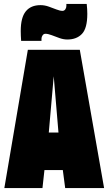

<svg xmlns="http://www.w3.org/2000/svg" viewBox="-20 -952 549 972"><path d="M2 0 121 -700H384L507 0H310L298 -91H205L195 0ZM227 -281H276L252 -566ZM87 -745Q86 -759 85.5 -771.5Q85 -784 85 -795Q85 -863 110.5 -894.5Q136 -926 185 -926Q206 -926 227 -918.5Q248 -911 266 -904Q284 -897 296 -897Q305 -897 310.5 -904.5Q316 -912 316 -922Q316 -923 316 -926.5Q316 -930 316 -932H419Q422 -905 422 -882Q422 -809 395 -780.5Q368 -752 321 -752Q301 -752 280.5 -759.5Q260 -767 241.5 -774Q223 -781 210 -781Q201 -781 195.5 -773Q190 -765 190 -756Q190 -754 190 -750.5Q190 -747 190 -745Z"/></svg>

Font: Georama Condensed Black
Style: Regular
Weight: 900
Width: 3
Designer: Jean-Baptiste Levee
Foundry: Production Type
Version: Version 1.000